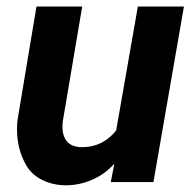

<svg xmlns="http://www.w3.org/2000/svg" viewBox="-20 -548 583 578"><path d="M313.5 0 324.2 -55.2Q295.9 -23.4 257.3 -6.8Q218.8 9.8 179.2 9.8Q140.1 9.8 107.9 -5.9Q75.7 -21.5 59.1 -50.3Q31.2 -98.1 31.2 -159.2Q31.2 -172.9 32.7 -186.5L89.8 -528.3H227.5L169.4 -185.1Q168 -175.8 168 -166.5Q168 -138.2 182.1 -121.6Q196.3 -105 228 -105Q288.6 -105 329.6 -154.8L395 -528.3H533.7L441.9 0Z"/></svg>

Font: Mardoto
Style: Bold Italic
Weight: 700
Italic angle: -12°
Designer: Christian Robertson, Vahan Hovhannisyan
Foundry: Google
Version: Version 1.000